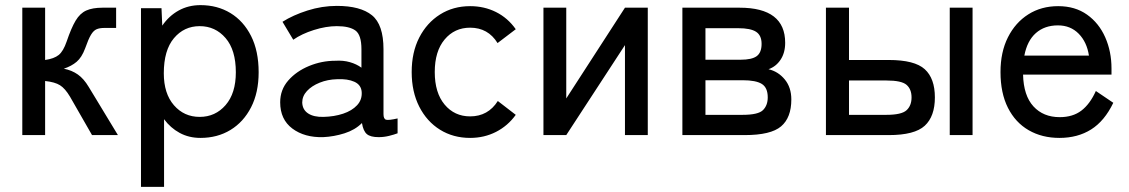

<svg xmlns="http://www.w3.org/2000/svg" viewBox="-20 -527 4404 749"><path d="M67 0V-497H156V-293Q191 -298 209 -312.5Q227 -327 240 -365Q258 -418 275 -446.5Q292 -475 316.5 -486Q341 -497 380 -497H433V-418H387Q369 -418 357 -413Q345 -408 335 -391.5Q325 -375 312 -338Q299 -303 279 -286Q259 -269 229 -259Q260 -253 283.5 -236.5Q307 -220 326 -188Q342 -162 357 -137Q372 -112 391.5 -80Q411 -48 440 0H339L253 -150Q234 -182 214 -194.5Q194 -207 156 -211V0Z M530 202V-495H610L613 -427Q639 -465 677 -486Q715 -507 762 -507Q828 -507 879 -476Q930 -445 959.5 -386.5Q989 -328 989 -245Q989 -166 959.5 -108.5Q930 -51 879 -20Q828 11 762 11Q717 11 681 -8.5Q645 -28 620 -62V202ZM759 -71Q820 -71 860 -117Q900 -163 900 -245Q900 -332 860 -378.5Q820 -425 759 -425Q698 -425 658.5 -378Q619 -331 619 -241Q619 -162 658.5 -116.5Q698 -71 759 -71Z M1241 8Q1168 10 1120.5 -25.5Q1073 -61 1073 -128Q1073 -177 1104.5 -213Q1136 -249 1185.5 -269.5Q1235 -290 1288 -290Q1319 -292 1345 -284.5Q1371 -277 1390 -263V-335Q1390 -391 1366.5 -408Q1343 -425 1294 -425Q1252 -425 1204.5 -410Q1157 -395 1124 -372L1082 -442Q1123 -468 1179.5 -486Q1236 -504 1294 -504Q1386 -504 1431 -467.5Q1476 -431 1476 -335V-82Q1476 -63 1486 -60Q1496 -57 1531 -65V-7Q1518 -2 1498 3Q1478 8 1457 8Q1425 8 1411 -4Q1397 -16 1392 -47Q1365 -20 1324 -7Q1283 6 1241 8ZM1242 -71Q1284 -72 1318.5 -83.5Q1353 -95 1373 -116.5Q1393 -138 1391 -168Q1389 -196 1362.5 -208Q1336 -220 1295 -218Q1258 -217 1227 -204.5Q1196 -192 1177.5 -172Q1159 -152 1159 -127Q1160 -99 1182 -84.5Q1204 -70 1242 -71Z M1814 11Q1748 11 1696.5 -21Q1645 -53 1615.5 -111Q1586 -169 1586 -246Q1586 -323 1615.5 -380.5Q1645 -438 1696.5 -470.5Q1748 -503 1814 -503Q1869 -503 1915 -480Q1961 -457 1992 -413L1921 -359Q1884 -419 1814 -419Q1753 -419 1714.5 -373Q1676 -327 1676 -246Q1676 -165 1714.5 -119Q1753 -73 1814 -73Q1884 -73 1922 -133L1992 -79Q1961 -36 1915 -12.5Q1869 11 1814 11Z M2100 0V-497H2189V-143L2418 -497H2507V0H2418V-351L2189 0Z M2642 0V-497H2865Q3043 -497 3043 -360Q3043 -321 3025 -294Q3007 -267 2978 -257Q3016 -248 3041.5 -217Q3067 -186 3067 -139Q3067 -68 3027 -34Q2987 0 2885 0ZM2732 -79H2877Q2938 -79 2956.5 -97.5Q2975 -116 2975 -147Q2975 -185 2952 -199.5Q2929 -214 2877 -214H2732ZM2732 -294H2869Q2913 -294 2932 -308Q2951 -322 2951 -356Q2951 -389 2929.5 -403Q2908 -417 2860 -417H2732Z M3202 0V-497H3292V-293H3447Q3548 -293 3587.5 -257Q3627 -221 3627 -147Q3627 -73 3587.5 -36.5Q3548 0 3447 0ZM3685 0V-497H3774V0ZM3292 -79H3438Q3497 -79 3516.5 -97Q3536 -115 3536 -147Q3536 -179 3516.5 -196Q3497 -213 3438 -213H3292Z M4113 11Q4045 11 3993 -19Q3941 -49 3912 -106.5Q3883 -164 3883 -246Q3883 -324 3912 -381.5Q3941 -439 3991.5 -471Q4042 -503 4108 -503Q4174 -503 4220.5 -470Q4267 -437 4291.5 -381.5Q4316 -326 4316 -260V-236H3971Q3973 -154 4011.5 -112Q4050 -70 4114 -70Q4165 -70 4198.5 -95.5Q4232 -121 4255 -172L4323 -126Q4289 -55 4236.5 -22Q4184 11 4113 11ZM3976 -310H4228Q4220 -363 4188 -395.5Q4156 -428 4107 -428Q4055 -428 4021 -398Q3987 -368 3976 -310Z"/></svg>

Font: Zen Kaku Gothic Antique Medium
Style: Regular
Weight: 500
Designer: Yoshimichi Ohira
Foundry: Positype
Version: Version 1.002